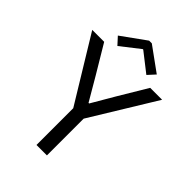

<svg xmlns="http://www.w3.org/2000/svg" viewBox="-260 -1029 1144 1144"><g transform="rotate(45 312.0 -457.0)"><path d="M267.6 -309.6 17.6 -719.7H118.2L225.6 -540L309.6 -396.5H314.5L398.4 -540L505.9 -719.7H606.4L355.5 -309.6V0H267.6ZM149.4 -803.7 302.7 -914.1H325.2L477.5 -803.7L435.5 -757.8L315.4 -851.6H311.5L191.4 -757.8Z"/></g></svg>

Font: Reddit Sans Chocolate
Style: Regular
Weight: 400
Designer: Stephen Hutchings
Foundry: Reddit
Version: Version 1.013